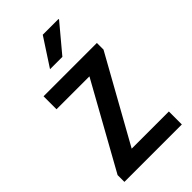

<svg xmlns="http://www.w3.org/2000/svg" viewBox="-224 -790 858 858"><g transform="rotate(-45 205.0 -361.5)"><path d="M23 0V-43L246 -444H38V-526H375V-484L151 -82H386V0ZM144 -591 230 -723H329L330 -720L222 -591Z"/></g></svg>

Font: Archivo Narrow Medium
Style: Regular
Weight: 500
Designer: Hector Gatti
Foundry: Omnibus-Type
Version: Version 3.002